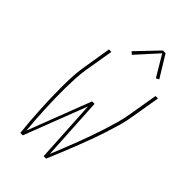

<svg xmlns="http://www.w3.org/2000/svg" viewBox="-280 -1061 1160 1160"><g transform="rotate(45 300.0 -480.5)"><path d="M134 0Q129 -45 125.5 -90.5Q122 -136 119.5 -182Q117 -228 115.5 -273.5Q114 -319 114 -365.5Q114 -412 116 -458.5Q118 -505 126 -551L156 -735H177L146 -551Q139 -508 137 -464.5Q135 -421 134.5 -378Q134 -335 135 -292Q136 -249 138 -206.5Q140 -164 143 -121Q146 -78 150 -36L306 -441H327L350 -36Q367 -78 384 -120.5Q401 -163 417.5 -206Q434 -249 449 -291.5Q464 -334 478 -377.5Q492 -421 504 -464Q516 -507 523 -551L554 -735H575L544 -551Q537 -504 523.5 -457.5Q510 -411 495 -365Q480 -319 463 -273Q446 -227 428 -181.5Q410 -136 391.5 -90.5Q373 -45 354 0H333L310 -402L155 0ZM277 -810 260 -824 391 -961H414L499 -822L480 -812L400 -946Z"/></g></svg>

Font: Iosevka Curly Thin Extended
Style: Italic
Weight: 100
Width: 7
Italic angle: -9°
Monospace: yes
Designer: Belleve Invis
Foundry: Belleve Invis
Version: Version 11.1.0; ttfautohint (v1.8.3)